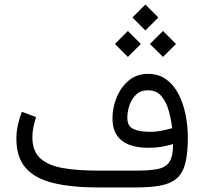

<svg xmlns="http://www.w3.org/2000/svg" viewBox="-20 -826 899 846"><path d="M620.6 -806.2 677.7 -749 620.6 -691.9 563.5 -749ZM698.2 -689.5 755.4 -632.3 698.2 -575.2 640.6 -632.3ZM543.5 -689.5 600.6 -632.3 543.5 -575.2 486.3 -632.3ZM742.7 -191.4Q717.3 -183.6 691.4 -179.2Q665.5 -174.8 634.8 -174.8Q475.6 -174.8 475.6 -305.2Q475.6 -351.6 493.9 -396.5Q512.2 -441.4 547.1 -470.9Q582 -500.5 631.8 -500.5Q679.2 -500.5 712.6 -476.1Q746.1 -451.7 767.1 -410.6Q788.1 -369.6 797.9 -319.6Q807.6 -269.5 807.6 -218.3Q807.6 -148.4 796.1 -105.2Q784.7 -62 758.1 -39.3Q731.4 -16.6 686.8 -8.3Q642.1 0 575.7 0H413.6Q296.9 0 216.1 -19.3Q135.3 -38.6 93.8 -85.4Q52.2 -132.3 52.2 -214.8Q52.2 -246.1 58.8 -275.6Q65.4 -305.2 76.2 -333.5L138.7 -310.1Q132.3 -289.1 127.4 -266.4Q122.6 -243.7 122.6 -222.7Q122.6 -159.7 158 -127.9Q193.4 -96.2 258.5 -85.2Q323.7 -74.2 413.6 -74.2H581.5Q642.1 -74.2 677.2 -81.8Q712.4 -89.4 727.5 -114.3Q742.7 -139.2 742.7 -191.4ZM641.1 -245.1Q666.5 -245.1 690.4 -249.8Q714.4 -254.4 738.8 -261.2Q734.4 -297.9 723.9 -336.7Q713.4 -375.5 691.7 -401.9Q669.9 -428.2 631.3 -428.2Q599.6 -428.2 579.6 -408.9Q559.6 -389.6 550.3 -361.6Q541 -333.5 541 -307.6Q541 -270 567.9 -257.6Q594.7 -245.1 641.1 -245.1Z"/></svg>

Font: Vazirmatn UI NL Light
Style: Regular
Weight: 300
Designer: Saber Rastikerdar
Foundry: Saber Rastikerdar
Version: Version 33.003